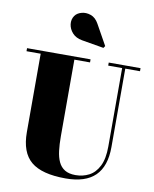

<svg xmlns="http://www.w3.org/2000/svg" viewBox="-108 -1112 971 1207"><g transform="rotate(10 377.0 -508.0)"><path d="M739 -750V-730.5H645V-230Q645 -106.5 583 -46Q521 14.5 395 14.5Q243 14.5 174 -43Q105 -100.5 105 -230V-730.5H14.5V-750H420V-730.5H320V-240Q320 -190.5 325 -149.5Q330 -108.5 343.8 -79Q357.5 -49.5 383.8 -33.2Q410 -17 452.5 -17Q499.5 -17 538.5 -37.2Q577.5 -57.5 601.2 -104.2Q625 -151 625 -230V-730.5H536V-750ZM487 -835 346 -859Q306.5 -866 284.2 -890.8Q262 -915.5 258.2 -946Q254.5 -976.5 271 -1000.5Q284.5 -1020 313 -1028Q341.5 -1036 372.5 -1025.2Q403.5 -1014.5 423.5 -978L496 -848Z"/></g></svg>

Font: Bodoni Moda 11pt Black
Style: Regular
Weight: 900
Designer: Owen Earl
Foundry: indestructible type
Version: Version 2.004